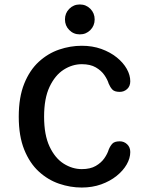

<svg xmlns="http://www.w3.org/2000/svg" viewBox="-20 -830 659 860"><path d="M346 10Q295 10 245 -7Q195 -24 154 -61.5Q113 -99 88.5 -159.8Q64 -220.5 64 -307.5Q64 -394.5 88.5 -455.2Q113 -516 154 -553.5Q195 -591 245 -608Q295 -625 346 -625Q394 -625 433.8 -610.8Q473.5 -596.5 502.8 -573Q532 -549.5 547.8 -521.5Q563.5 -493.5 563.5 -466Q563.5 -444 549.5 -431.2Q535.5 -418.5 516.5 -418.5Q493 -418.5 483.2 -429Q473.5 -439.5 467 -455Q461.5 -473.5 447.5 -493.8Q433.5 -514 409 -528.2Q384.5 -542.5 346.5 -542.5Q304 -542.5 265.2 -517.8Q226.5 -493 202 -441.2Q177.5 -389.5 177.5 -307.5Q177.5 -225.5 202 -173.5Q226.5 -121.5 265.2 -97Q304 -72.5 346.5 -72.5Q384.5 -72.5 409 -86.8Q433.5 -101 447.5 -121.2Q461.5 -141.5 467 -160Q473.5 -176 483.2 -186.5Q493 -197 516.5 -197Q535.5 -197 549.5 -183.8Q563.5 -170.5 563.5 -149Q563.5 -121.5 547.5 -93.5Q531.5 -65.5 502.2 -42Q473 -18.5 433.2 -4.2Q393.5 10 346 10ZM337.5 -676Q309.5 -676 290.2 -695.5Q271 -715 271 -743Q271 -771 290.2 -790.5Q309.5 -810 337.5 -810Q365.5 -810 384.8 -790.5Q404 -771 404 -743Q404 -715 384.8 -695.5Q365.5 -676 337.5 -676Z"/></svg>

Font: Sono ExtraLight Monospace Medium
Style: Regular
Weight: 500
Version: Version 2.112